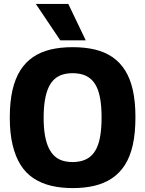

<svg xmlns="http://www.w3.org/2000/svg" viewBox="-20 -951 742 981"><path d="M351 -123Q378 -123 401.5 -130Q425 -137 443 -152.5Q461 -168 473.5 -193.5Q486 -219 492.5 -258.5Q499 -298 499 -351Q499 -404 492.5 -443Q486 -482 473.5 -507.5Q461 -533 442.5 -548.5Q424 -564 401 -570.5Q378 -577 351 -577Q324 -577 301.5 -570.5Q279 -564 261 -549Q243 -534 230 -508Q217 -482 210 -442.5Q203 -403 203 -350Q203 -296 210 -257.5Q217 -219 230 -193Q243 -167 261 -151.5Q279 -136 302 -129.5Q325 -123 351 -123ZM352 10Q291 10 241 -2Q191 -14 151.5 -40Q112 -66 85.5 -108Q59 -150 44.5 -210Q30 -270 30 -350Q30 -430 43.5 -489.5Q57 -549 83.5 -591Q110 -633 149 -659.5Q188 -686 238.5 -698Q289 -710 351 -710Q414 -710 464.5 -698Q515 -686 553.5 -660Q592 -634 618.5 -592.5Q645 -551 658.5 -491.5Q672 -432 672 -353Q672 -271 658.5 -210.5Q645 -150 618 -108Q591 -66 552 -40Q513 -14 463 -2Q413 10 352 10ZM288 -745 163 -931H329L418 -745Z"/></svg>

Font: Georama ExtraCondensed Thin
Style: Bold
Weight: 700
Version: Version 1.001